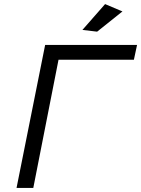

<svg xmlns="http://www.w3.org/2000/svg" viewBox="-20 -920 691 940"><path d="M143 0H61L201 -700H651L635.5 -627.5H266.5ZM383.5 -773.5 494.5 -900 579.5 -864 455.5 -765Z"/></svg>

Font: Argentum Sans Light
Style: Italic
Weight: 300
Italic angle: -11.3°
Designer: Julieta Ulanovsky (font), Owen Earl (portions from Jones font), Cristiano Sobral (main changes and remaster)
Foundry: Julieta Ulanovsky (font), Owen Earl (portions from Jones font), Cristiano Sobral (main changes and remaster)
Version: Version 3.127